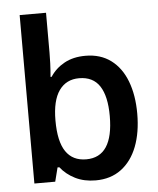

<svg xmlns="http://www.w3.org/2000/svg" viewBox="-54 -806 708 863"><g transform="rotate(-5 300.0 -375.0)"><path d="M343 10Q291 10 251 -10Q211 -30 185 -63H177L161 0H67V-760H186V-580Q186 -559 185 -531.5Q184 -504 181 -471H186Q210 -508 250 -530Q290 -552 345 -552Q413 -552 460 -517Q507 -482 531 -419Q555 -356 555 -273Q555 -188 530.5 -124.5Q506 -61 458.5 -25.5Q411 10 343 10ZM309 -88Q431 -88 431 -273Q431 -362 401 -408Q371 -454 308 -454Q250 -454 218 -409Q186 -364 186 -274Q186 -179 217 -133.5Q248 -88 309 -88Z"/></g></svg>

Font: Noto Sans Mono SemiBold
Style: Regular
Weight: 600
Designer: Monotype Design Team
Foundry: Monotype Imaging Inc.
Version: Version 2.014; ttfautohint (v1.8.4.7-5d5b)